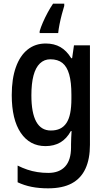

<svg xmlns="http://www.w3.org/2000/svg" viewBox="-20 -786 606 1046"><path d="M330 -754Q324 -735 317 -708.5Q310 -682 304.5 -654.5Q299 -627 297 -606H196V-616Q202 -637 213.5 -663.5Q225 -690 239.5 -717Q254 -744 269 -766H330ZM229 -549Q275 -549 309 -529.5Q343 -510 368 -469H373L383 -539H470V3Q470 80 445.5 133Q421 186 371 213Q321 240 242 240Q193 240 152.5 232Q112 224 76 207V116Q102 129 128.5 138Q155 147 184 151.5Q213 156 243 156Q303 156 335 121Q367 86 367 17V0Q367 -15 368 -36Q369 -57 370 -72H366Q343 -30 308.5 -10Q274 10 228 10Q142 10 93 -62.5Q44 -135 44 -268Q44 -357 66.5 -420Q89 -483 130.5 -516Q172 -549 229 -549ZM254 -463Q221 -463 197.5 -440.5Q174 -418 162.5 -374.5Q151 -331 151 -267Q151 -171 177.5 -123Q204 -75 257 -75Q286 -75 307 -85Q328 -95 342 -116Q356 -137 362.5 -170Q369 -203 369 -248V-270Q369 -338 357 -380.5Q345 -423 320 -443Q295 -463 254 -463Z"/></svg>

Font: Noto Sans Display SemiCondensed Medium
Style: Regular
Weight: 500
Width: 4
Designer: Monotype Design Team
Foundry: Monotype Imaging Inc.
Version: Version 2.003